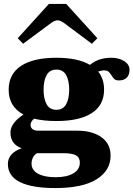

<svg xmlns="http://www.w3.org/2000/svg" viewBox="-20 -773 677 974"><path d="M97 -551 70 -579 228 -753H316L474 -579L446 -551L312 -651Q288 -670 272 -670Q256 -670 232 -651ZM637 -419Q637 -393 623 -379Q609 -365 584 -365Q568 -365 560.5 -371.5Q553 -378 546 -390Q538 -403 530.5 -409.5Q523 -416 506 -416Q496 -416 478 -410Q508 -373 508 -318Q508 -240 446 -199.5Q384 -159 266 -159Q201 -159 153 -171Q135 -156 135 -139Q135 -126 145 -118Q155 -110 175 -110H373Q448 -110 494.5 -77Q541 -44 541 17Q541 92 470 136.5Q399 181 260 181Q142 181 81 150.5Q20 120 20 59Q20 4 90 -21Q33 -41 33 -101Q33 -148 99 -192Q24 -232 24 -318Q24 -397 86.5 -438.5Q149 -480 266 -480Q375 -480 436 -444Q463 -465 489.5 -472.5Q516 -480 545 -480Q583 -480 610 -463Q637 -446 637 -419ZM331 -318Q331 -364 315.5 -392Q300 -420 266 -420Q232 -420 216.5 -392Q201 -364 201 -318Q201 -272 216.5 -244Q232 -216 266 -216Q300 -216 315.5 -244Q331 -272 331 -318ZM140 57Q140 90 172.5 108Q205 126 262 126Q319 126 352 106.5Q385 87 385 52Q385 26 365.5 15Q346 4 298 4H168Q153 13 146.5 27.5Q140 42 140 57Z"/></svg>

Font: Taviraj
Style: Bold
Weight: 700
Designer: Katatrad Team
Foundry: CadsonDemak
Version: Version 1.001